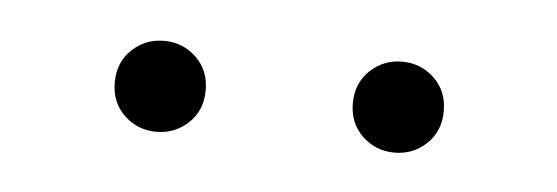

<svg xmlns="http://www.w3.org/2000/svg" viewBox="-24 -653 415 143"><g transform="rotate(5 183.5 -581.0)"><path d="M61 -581Q61 -596 71 -605.5Q81 -615 95 -615Q109 -615 119 -605.5Q129 -596 129 -581Q129 -566 119 -556.5Q109 -547 95 -547Q81 -547 71 -556.5Q61 -566 61 -581ZM239 -581Q239 -596 249 -605.5Q259 -615 273 -615Q287 -615 297 -605.5Q307 -596 307 -581Q307 -566 297 -556.5Q287 -547 273 -547Q259 -547 249 -556.5Q239 -566 239 -581Z"/></g></svg>

Font: Maitree ExtraLight
Style: Regular
Weight: 250
Designer: CadsonDemak Team
Foundry: CadsonDemak
Version: Version 1.002